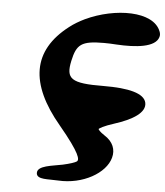

<svg xmlns="http://www.w3.org/2000/svg" viewBox="-66 -732 1008 1172"><g transform="rotate(5 438.0 -146.0)"><path d="M315 45C450 207 453 244 438 255C428 262 399 272 354 282C294 295 197 300 201 348C204 388 275 377 334 381C486 390 624 310 650 214C664 164 646 115 591 81C563 63 553 49 553 46C556 42 583 25 643 6C757 -30 835 -79 823 -138C811 -195 715 -219 561 -218C359 -216 327 -242 351 -354C373 -456 401 -480 540 -480C563 -480 589 -479 618 -477C736 -470 855 -481 874 -545C878 -557 876 -569 872 -579C826 -701 589 -698 411 -614C378 -598 347 -580 319 -558C110 -397 114 -194 315 45Z"/></g></svg>

Font: Venom Sans
Style: BdObl
Weight: 700
Version: Version 1.001